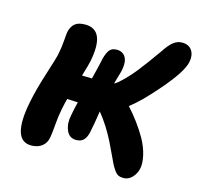

<svg xmlns="http://www.w3.org/2000/svg" viewBox="-101 -811 942 907"><g transform="rotate(15 370.0 -357.0)"><path d="M117.2 -47.9Q19.5 -47.9 59.1 -245.1Q70.8 -305.7 98.9 -393.6Q127 -481.4 129.9 -498Q137.2 -533.2 139.6 -567.1Q142.1 -601.1 144 -610.8Q150.4 -638.2 167.2 -652.1Q184.1 -666 216.8 -666Q317.4 -666 285.2 -504.9Q281.7 -487.3 264.2 -429.2Q296.9 -429.2 313 -428.2Q328.6 -489.7 333 -511.2Q340.3 -550.3 352.8 -570.1Q365.2 -589.8 391.1 -589.8Q420.9 -589.8 434.6 -567.4Q448.2 -544.9 439.9 -502.9Q438 -493.2 430.7 -469.5Q423.3 -445.8 419.9 -432.1Q433.1 -438 450.2 -455.1Q482.4 -484.4 515.6 -526.6Q548.8 -568.8 597.2 -637.2Q619.6 -671.9 638.9 -687Q658.2 -702.1 681.2 -702.1Q714.4 -702.1 729.5 -679.4Q744.6 -656.7 737.8 -623Q728 -571.8 638.2 -469.2Q565.9 -385.3 515.1 -347.2Q571.3 -285.6 610.8 -216.8Q632.8 -176.3 640.9 -138.9Q648.9 -101.6 644 -78.1Q638.7 -50.8 620.4 -31.5Q602.1 -12.2 578.1 -12.2Q563 -12.2 552.7 -17.1Q542.5 -22 532.5 -36.4Q522.5 -50.8 515.9 -64Q509.3 -77.1 495.4 -107.4Q481.4 -137.7 470.2 -160.2Q434.1 -232.4 389.2 -287.1Q379.4 -222.2 371.1 -183.1Q365.7 -156.2 352.8 -142.1Q339.8 -127.9 314.9 -127.9Q281.2 -127.9 267.6 -161.1Q253.9 -194.3 263.2 -234.9Q268.6 -266.1 277.8 -301.8Q269 -302.2 251.5 -303Q233.9 -303.7 225.1 -304.2Q223.6 -298.3 219 -279.5Q214.4 -260.7 212.9 -251Q205.1 -212.9 201.9 -169.4Q198.7 -126 194.8 -107.9Q189.9 -79.6 169.2 -63.7Q148.4 -47.9 117.2 -47.9Z"/></g></svg>

Font: Shantell Sans Irregular Bouncy
Style: Bold Italic
Weight: 700
Italic angle: -11.31°
Designer: Stephen Nixon, Anya Danilova, Shantell Martin
Foundry: Arrow Type
Version: Version 1.006;[9816181b4]